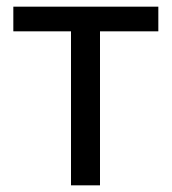

<svg xmlns="http://www.w3.org/2000/svg" viewBox="-20 -556 516 576"><path d="M455 -462H280V0H193V-462H20V-536H455Z"/></svg>

Font: Noto Sans
Style: Regular
Weight: 400
Designer: Monotype Design Team
Foundry: Monotype Imaging Inc.
Version: Version 1.902